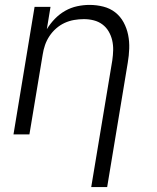

<svg xmlns="http://www.w3.org/2000/svg" viewBox="-20 -548 640 783"><path d="M352 215 438 -302Q441 -323 441.5 -343.5Q442 -364 437.5 -383.5Q433 -403 423 -420Q413 -437 397.5 -448.5Q382 -460 362.5 -465Q343 -470 322 -470Q302 -470 282 -466.5Q262 -463 243.5 -454.5Q225 -446 209 -432Q193 -418 181.5 -400.5Q170 -383 163.5 -364Q157 -345 154 -325L100 0H35L121 -520H186L171 -429Q185 -452 204 -471.5Q223 -491 246 -504Q269 -517 294.5 -522.5Q320 -528 345 -528Q374 -528 401.5 -521Q429 -514 450 -497.5Q471 -481 484 -457Q497 -433 502.5 -406Q508 -379 507 -350Q506 -321 501 -292L417 215Z"/></svg>

Font: Iosevka Light Extended
Style: Italic
Weight: 300
Width: 7
Italic angle: -9°
Monospace: yes
Designer: Belleve Invis
Foundry: Belleve Invis
Version: Version 32.5.0; ttfautohint (v1.8.4)